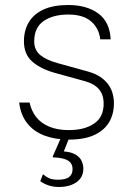

<svg xmlns="http://www.w3.org/2000/svg" viewBox="-20 -547 525 766"><path d="M215.5 199Q193 199 174.8 193Q156.5 187 140.5 176L151.5 148Q162 157.5 175.5 163.8Q189 170 211.5 170Q242.5 170 256 159Q269.5 148 269.5 128Q269.5 104.5 251.2 93.5Q233 82.5 194.5 81Q191 81 190.5 79.8Q190 78.5 190.5 77L226.5 -5H259.5L234.5 57Q265 59.5 282 70Q299 80.5 305.8 95.5Q312.5 110.5 312.5 126Q312.5 150.5 299.2 166.8Q286 183 264 191Q242 199 215.5 199ZM254.5 10Q200.5 10 157.8 -6Q115 -22 88.8 -55Q62.5 -88 56.5 -138H98Q105 -105 124.2 -80.2Q143.5 -55.5 176.2 -41.8Q209 -28 254.5 -28Q317 -28 355.2 -53.8Q393.5 -79.5 393.5 -133Q393.5 -169 375 -190.8Q356.5 -212.5 321 -222.5L198 -256.5Q141.5 -272.5 108.5 -301.5Q75.5 -330.5 75.5 -382Q75.5 -425.5 94.8 -458Q114 -490.5 153.2 -508.8Q192.5 -527 252.5 -527Q325.5 -527 371.8 -493.5Q418 -460 421.5 -390H380Q375 -434.5 343.2 -461.8Q311.5 -489 252.5 -489Q191.5 -489 154 -463Q116.5 -437 116.5 -382Q116.5 -347 140.8 -327.2Q165 -307.5 208.5 -295.5L331.5 -261.5Q360 -253.5 379.5 -240.5Q399 -227.5 411.2 -211Q423.5 -194.5 429 -175Q434.5 -155.5 434.5 -135Q434.5 -91.5 415 -59Q395.5 -26.5 355.8 -8.2Q316 10 254.5 10Z"/></svg>

Font: Public Sans Thin Thin
Style: Regular
Weight: 250
Version: Version 2.001